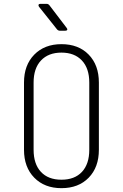

<svg xmlns="http://www.w3.org/2000/svg" viewBox="-20 -970 640 1000"><path d="M300 10Q212 10 158.5 -44.5Q105 -99 105 -190V-540Q105 -631 158.5 -685.5Q212 -740 300 -740Q389 -740 442 -685.5Q495 -631 495 -540V-190Q495 -99 442 -44.5Q389 10 300 10ZM300 -34Q369 -34 407 -75Q445 -116 445 -190V-540Q445 -614 406.5 -655Q368 -696 300 -696Q232 -696 193.5 -655Q155 -614 155 -540V-190Q155 -116 193 -75Q231 -34 300 -34ZM292 -810Q283 -810 277 -817L183 -935Q179 -941 181 -945.5Q183 -950 190 -950H223Q231 -950 237 -943L327 -825Q332 -819 330 -814.5Q328 -810 320 -810Z"/></svg>

Font: Pitagon Sans Mono Thin
Style: Regular
Weight: 100
Monospace: yes
Designer: Travis Tran
Foundry: Pitagon
Version: Version 1.001; ttfautohint (v1.8.4.7-5d5b);gftools[0.9.26]